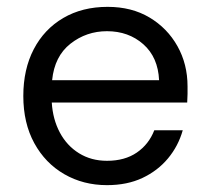

<svg xmlns="http://www.w3.org/2000/svg" viewBox="-20 -528 609 560"><path d="M292 12Q223 12 167.5 -20Q112 -52 80 -110.5Q48 -169 48 -248Q48 -326 78.5 -384.5Q109 -443 164.5 -475.5Q220 -508 294 -508Q364 -508 416 -477Q468 -446 497.5 -393.5Q527 -341 527 -276Q527 -262 527 -254Q527 -246 526 -229H131Q134 -180 154.5 -141.5Q175 -103 210.5 -81Q246 -59 292 -59Q344 -59 379 -83Q414 -107 430 -148H513Q500 -102 470 -66Q440 -30 395.5 -9Q351 12 292 12ZM132 -294H444Q441 -361 398 -399Q355 -437 292 -437Q232 -437 185.5 -400.5Q139 -364 132 -294Z"/></svg>

Font: Rethink Sans
Style: Regular
Weight: 400
Designer: The Rethink Sans project authors (Hans Thiessen). DM Sans designed by Colophon Foundry.
Foundry: Rethink Communications LLC
Version: Version 1.001